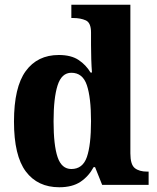

<svg xmlns="http://www.w3.org/2000/svg" viewBox="-20 -780 662 810"><path d="M230 10Q139 10 89 -56.5Q39 -123 39 -267Q39 -412 88.5 -480Q138 -548 228 -548Q280 -548 311.5 -527Q343 -506 362 -474H368Q366 -499 365 -530.5Q364 -562 364 -590V-643Q364 -684 342 -694Q320 -704 289 -704H281V-760H530V-133Q530 -86 548.5 -71Q567 -56 601 -56H607V0H411L381 -75H375Q354 -36 319.5 -13Q285 10 230 10ZM281 -67Q329 -67 346.5 -117.5Q364 -168 364 -269Q364 -368 346.5 -420.5Q329 -473 281 -473Q240 -473 223 -420Q206 -367 206 -268Q206 -167 223 -117Q240 -67 281 -67Z"/></svg>

Font: Noto Serif Thai SemiCondensed ExtraBold
Style: Regular
Weight: 800
Width: 4
Designer: Monotype Design Team
Foundry: Monotype Imaging Inc.
Version: Version 2.002; ttfautohint (v1.8.4.7-5d5b)